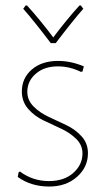

<svg xmlns="http://www.w3.org/2000/svg" viewBox="-20 -678 397 703"><path d="M276 -658 285 -646Q247 -603 184 -520H166Q103 -603 65 -646L74 -658H79Q127 -605 175 -541Q223 -605 271 -658ZM193 -455Q239 -455 287 -435L282 -416L276 -415Q235 -435 192 -435Q142 -435 111 -408Q80 -381 80 -342Q80 -311 103 -288Q126 -265 158.5 -250Q191 -235 223.5 -219.5Q256 -204 279 -178.5Q302 -153 302 -117Q302 -66 262 -30.5Q222 5 160 5Q94 5 45 -30L48 -47L53 -50Q100 -15 159 -15Q215 -15 248.5 -45Q282 -75 282 -116Q282 -147 259 -169.5Q236 -192 203.5 -207Q171 -222 138.5 -237.5Q106 -253 83 -279.5Q60 -306 60 -343Q60 -392 96.5 -423.5Q133 -455 193 -455Z"/></svg>

Font: Alegreya Sans SC Thin
Style: Regular
Weight: 100
Designer: Juan Pablo del Peral
Foundry: Huerta Tipografica
Version: Version 2.007